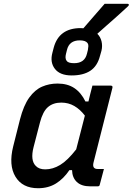

<svg xmlns="http://www.w3.org/2000/svg" viewBox="-20 -988 703 1018"><path d="M408 -839Q415 -839 422 -838Q450 -871 477.5 -902Q505 -933 535 -968H656Q662 -968 663 -963.5Q664 -959 658 -954Q634 -932 616.5 -916Q599 -900 582.5 -885.5Q566 -871 545.5 -853Q525 -835 496 -809Q513 -792 518.5 -768Q524 -744 518 -719L510 -691Q496 -637 458.5 -612.5Q421 -588 360 -588Q298 -588 271 -623Q244 -658 258 -709L265 -736Q293 -839 408 -839ZM403 -774Q347 -774 335 -723L330 -703Q327 -692 327.5 -682Q328 -672 334 -665Q339 -658 349.5 -655.5Q360 -653 373 -653Q429 -653 441 -703L446 -723Q448 -734 448.5 -743.5Q449 -753 444 -760Q433 -774 403 -774ZM285 -545Q338 -545 374 -521Q410 -497 433 -450H449Q453 -468 458 -487.5Q463 -507 470 -534H567Q579 -534 576 -522Q551 -423 525 -320.5Q499 -218 476 -127Q467 -92 498 -92H531Q526 -72 520 -50.5Q514 -29 509 -9Q508 0 498 0H458Q412 0 387.5 -23Q363 -46 362 -86H348Q317 -40 276.5 -15Q236 10 182 10Q99 10 62 -51Q25 -112 50 -212L86 -355Q105 -429 135 -470.5Q165 -512 203 -528.5Q241 -545 285 -545ZM170 -108Q187 -90 220 -90Q260 -90 299 -113.5Q338 -137 384 -196Q396 -241 407 -285.5Q418 -330 430 -375Q405 -408 374 -426Q343 -444 305 -444Q262 -444 234.5 -420.5Q207 -397 192 -339L158 -208Q140 -137 170 -108Z"/></svg>

Font: Recursive Mn Lnr St Med
Style: Italic
Weight: 500
Italic angle: -15°
Monospace: yes
Version: Version 1.079;hotconv 1.0.112;makeotfexe 2.5.65598; ttfautoh